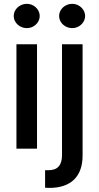

<svg xmlns="http://www.w3.org/2000/svg" viewBox="-20 -755 503 975"><path d="M63.5 -530.3H168V0H63.5ZM49.8 -673.8Q49.8 -690.4 58.8 -704.6Q67.9 -718.8 83.3 -727.1Q98.6 -735.4 116.2 -735.4Q133.8 -735.4 148.7 -727.1Q163.6 -718.8 172.6 -704.6Q181.6 -690.4 181.6 -673.8Q181.6 -657.2 172.6 -643.1Q163.6 -628.9 148.7 -620.6Q133.8 -612.3 116.2 -612.3Q98.6 -612.3 83.3 -620.6Q67.9 -628.9 58.8 -643.1Q49.8 -657.2 49.8 -673.8ZM399.4 -530.3V34.2Q399.4 114.7 356 157Q312.5 199.2 230.5 199.2Q216.8 199.2 209 198.2V109.4H225.6Q261.2 109.4 278.1 90.1Q294.9 70.8 294.9 33.2V-530.3ZM280.3 -673.8Q280.3 -690.4 289.3 -704.6Q298.3 -718.8 313.7 -727.1Q329.1 -735.4 346.7 -735.4Q364.3 -735.4 379.2 -727.1Q394 -718.8 403.1 -704.6Q412.1 -690.4 412.1 -673.8Q412.1 -657.2 403.1 -643.1Q394 -628.9 379.2 -620.6Q364.3 -612.3 346.7 -612.3Q329.1 -612.3 313.7 -620.6Q298.3 -628.9 289.3 -643.1Q280.3 -657.2 280.3 -673.8Z"/></svg>

Font: Pretendard Std Medium
Style: Regular
Weight: 500
Designer: Base glyphs from Inter by Rasmus Andersson; Hangeul glyphs from Noto Sans CJK(Source Han Sans) by Jang Soo-young and Kan
Foundry: Kil Hyung-jin
Version: Version 1.309